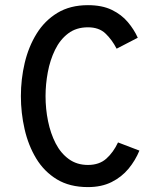

<svg xmlns="http://www.w3.org/2000/svg" viewBox="-20 -732 656 763"><path d="M329.5 11.5Q257 11.5 206.2 -19.2Q155.5 -50 124 -102Q92.5 -154 77.8 -218.5Q63 -283 63 -350Q63 -417.5 78.2 -482Q93.5 -546.5 125.5 -598.2Q157.5 -650 208.2 -680.8Q259 -711.5 329.5 -711.5Q385.5 -711.5 424.2 -692.8Q463 -674 488 -644.2Q513 -614.5 527.5 -582L443.5 -538.5Q424.5 -575 398.8 -599.2Q373 -623.5 329.5 -623.5Q283 -623.5 250.8 -599Q218.5 -574.5 198.8 -534Q179 -493.5 170 -445.2Q161 -397 161 -350Q161 -299 171 -250.2Q181 -201.5 201.2 -162.2Q221.5 -123 253.5 -99.8Q285.5 -76.5 329.5 -76.5Q374.5 -76.5 402.5 -101.5Q430.5 -126.5 449 -166L534 -133.5Q518 -94.5 490.8 -61.5Q463.5 -28.5 423.5 -8.5Q383.5 11.5 329.5 11.5Z"/></svg>

Font: Overpass Mono Medium
Style: Regular
Weight: 500
Monospace: yes
Designer: Delve Withrington, Dave Bailey
Foundry: Delve Fonts LLC
Version: Version 4.000